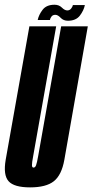

<svg xmlns="http://www.w3.org/2000/svg" viewBox="-45 -786 390 810"><path d="M82 4.5Q14.5 4.5 -8.8 -21.5Q-32 -47.5 -21 -112L79 -675H192L95 -127.5Q89.5 -99 89.8 -89Q90 -79 96.5 -79Q103.5 -79 107.2 -89Q111 -99 116 -127.5L213 -675H325.5L226.5 -112Q215 -47.5 182.2 -21.5Q149.5 4.5 82 4.5ZM241.5 -698.5Q222.5 -698.5 210.8 -711Q199 -723.5 188.5 -723.5Q177.5 -723.5 172 -716Q166.5 -708.5 165.5 -701.5H114Q118.5 -723.5 134.8 -744.8Q151 -766 185 -766Q204 -766 216 -754Q228 -742 239 -742Q248.5 -742 254.8 -749.5Q261 -757 262.5 -764.5H313Q308.5 -742 292 -720.2Q275.5 -698.5 241.5 -698.5Z"/></svg>

Font: Anybody UltraCondensed SemiBold
Style: Italic
Weight: 600
Width: 1
Italic angle: -10°
Designer: Tyler Finck
Foundry: Etcetera Type Company
Version: Version 1.010; ttfautohint (v1.8.3) -l 8 -r 50 -G 200 -x 14 